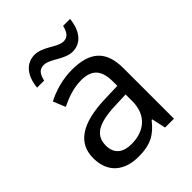

<svg xmlns="http://www.w3.org/2000/svg" viewBox="-210 -853 980 980"><g transform="rotate(-45 280.5 -362.5)"><path d="M98 -606H149C158 -645 172 -664 204 -664C248 -664 300 -607 356 -607C419 -607 457 -657 465 -735H415C405 -696 391 -677 360 -677C318 -677 267 -734 208 -734C145 -734 106 -685 98 -606ZM288 -545C218 -545 152 -524 105 -499L132 -433C176 -454 227 -474 283 -474C353 -474 394 -444 394 -355V-323L303 -320C128 -315 46 -256 46 -149C46 -40 118 10 215 10C305 10 348 -17 395 -76H399L416 0H480V-365C480 -490 418 -545 288 -545ZM314 -259 393 -262V-214C393 -110 325 -61 235 -61C177 -61 137 -88 137 -148C137 -216 180 -254 314 -259Z"/></g></svg>

Font: Noto Sans Syriac Western
Style: Regular
Weight: 400
Designer: Patrick Giasson and the Monotype Design Team
Foundry: Monotype Imaging Inc.
Version: Version 3.000